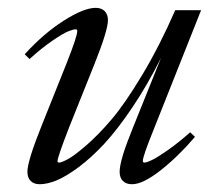

<svg xmlns="http://www.w3.org/2000/svg" viewBox="-20 -458 548 489"><path d="M81.1 11.2Q66.4 11.2 58.1 2.9Q49.8 -5.4 49.8 -20.5Q49.8 -48.3 87.9 -142.6L150.4 -298.8Q176.8 -365.7 176.8 -378.9Q176.8 -383.3 172.9 -383.3Q166 -383.3 153.1 -377.9Q140.1 -372.6 113.3 -354.2Q86.4 -335.9 55.2 -307.6L43 -319.8Q90.3 -372.1 141.8 -405Q193.4 -438 223.6 -438Q238.3 -438 246.6 -429.7Q254.9 -421.4 254.9 -406.7Q254.9 -380.9 221.2 -296.4L156.7 -135.3Q126.5 -57.6 126.5 -47.9Q126.5 -43.9 130.4 -43.9Q136.2 -43.9 152.1 -52.2Q168 -60.5 199 -87.2Q230 -113.8 263.9 -153.6Q297.9 -193.4 342 -266.8Q386.2 -340.3 426.3 -432.1H492.2L371.1 -127.4Q343.8 -60.1 343.8 -48.3Q343.8 -43.9 347.7 -43.9Q353.5 -43.9 367.7 -50.8Q381.8 -57.6 408.2 -76.2Q434.6 -94.7 464.4 -121.1L476.6 -109.4Q433.1 -58.6 388.4 -23.7Q343.8 11.2 316.4 11.2Q301.3 11.2 293 2.9Q284.7 -5.4 284.7 -20.5Q284.7 -49.8 317.4 -129.9L390.1 -310.5Q355 -240.7 316.7 -183.8Q278.3 -127 245.4 -91.6Q212.4 -56.2 180.2 -32.2Q147.9 -8.3 124 1.5Q100.1 11.2 81.1 11.2Z"/></svg>

Font: Elstob 14pt
Style: Italic
Weight: 400
Italic angle: -20°
Designer: Peter S. Baker
Version: Version 1.015